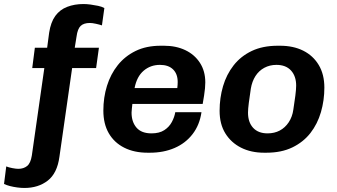

<svg xmlns="http://www.w3.org/2000/svg" viewBox="-113 -748 1671 953"><path d="M8 185Q-8 185 -27 182.5Q-46 180 -63.5 175.5Q-81 171 -93 165L-82 78Q-70 83 -51.5 86.5Q-33 90 -22 90Q4 90 21.5 76Q39 62 45 24L107 -410H47L60 -511H121L131 -586Q139 -638 161.5 -669Q184 -700 220.5 -714Q257 -728 301 -728Q317 -728 336 -725.5Q355 -723 374 -719Q393 -715 405 -708L393 -622Q381 -626 363 -630Q345 -634 333 -634Q303 -634 287.5 -619.5Q272 -605 267 -567L258 -511H378L364 -410H245L182 30Q171 112 124 148.5Q77 185 8 185Z M620 10Q553 10 503.5 -15Q454 -40 427 -86.5Q400 -133 400 -199Q400 -264 418 -322Q436 -380 471.5 -424.5Q507 -469 560 -495Q613 -521 685 -521H701Q761 -521 807 -499Q853 -477 879.5 -436Q906 -395 906 -339Q906 -326 904.5 -309.5Q903 -293 900 -274Q897 -255 893 -232H544Q543 -221 541.5 -209Q540 -197 540 -189Q540 -143 564.5 -114.5Q589 -86 639 -86Q678 -86 702.5 -102Q727 -118 740 -142.5Q753 -167 757 -191H887Q878 -128 843 -82.5Q808 -37 753.5 -13.5Q699 10 631 10ZM555 -311H767Q768 -320 768.5 -327Q769 -334 769 -341Q769 -381 746 -403.5Q723 -426 681 -426Q634 -426 600 -397Q566 -368 555 -311Z M1198 10Q1133 10 1083.5 -15Q1034 -40 1005.5 -86Q977 -132 977 -198Q977 -262 994 -320Q1011 -378 1046.5 -423.5Q1082 -469 1136.5 -495Q1191 -521 1266 -521H1277Q1343 -521 1392 -496.5Q1441 -472 1469 -425.5Q1497 -379 1497 -313Q1497 -250 1480 -191.5Q1463 -133 1428 -88Q1393 -43 1338.5 -16.5Q1284 10 1209 10ZM1215 -86Q1249 -86 1275.5 -100Q1302 -114 1320 -141Q1338 -168 1343 -204Q1349 -242 1353 -273.5Q1357 -305 1357 -323Q1357 -370 1331.5 -398Q1306 -426 1259 -426Q1226 -426 1199 -411.5Q1172 -397 1155 -370.5Q1138 -344 1132 -308Q1126 -269 1122 -237.5Q1118 -206 1118 -189Q1118 -141 1143.5 -113.5Q1169 -86 1215 -86Z"/></svg>

Font: Chivo Medium SemiBold
Style: Italic
Weight: 600
Italic angle: -8.05°
Version: Version 2.002